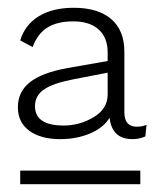

<svg xmlns="http://www.w3.org/2000/svg" viewBox="-20 -685 408 494"><path d="M357 -364 354 -334Q338 -327 321 -327Q268 -327 262 -382Q246 -356 211.5 -341.5Q177 -327 135 -327Q85 -327 55.5 -348.5Q26 -370 26 -409Q26 -449 57 -473.5Q88 -498 154 -510L257 -528V-550Q257 -588 234 -609Q211 -630 168 -630Q128 -630 102.5 -614.5Q77 -599 64 -564L32 -581Q44 -621 79.5 -643Q115 -665 170 -665Q232 -665 266 -636Q300 -607 300 -552V-396Q300 -359 332 -359Q347 -359 357 -364ZM257 -442V-498L169 -481Q117 -471 93.5 -455Q70 -439 70 -412Q70 -362 144 -362Q185 -362 221 -383.5Q257 -405 257 -442ZM32 -246H341V-211H32Z"/></svg>

Font: Work Sans Light
Style: Regular
Weight: 300
Designer: Wei Huang
Foundry: Wei Huang
Version: Version 1.500